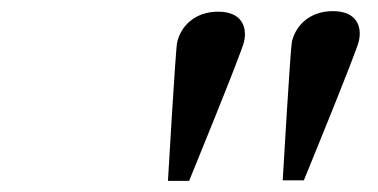

<svg xmlns="http://www.w3.org/2000/svg" viewBox="-20 -688 680 345"><path d="M281.8 -363H319.8C319.8 -363 413.7 -592 418.5 -613C424.6 -639.5 414.5 -667 372 -667C330 -667 305 -641 298.3 -612C295.5 -600 281.8 -363 281.8 -363ZM488 -364H526C526 -364 619.9 -593 624.8 -614C630.9 -640.5 620.7 -668 578.2 -668C536.2 -668 511.2 -642 504.5 -613C501.8 -601 488 -364 488 -364Z"/></svg>

Font: Linux Libertine Mono O
Style: Mono Oblique
Weight: 400
Italic angle: -13°
Designer: Philipp H. Poll
Foundry: Philipp H. Poll
Version: Version 5.1.7